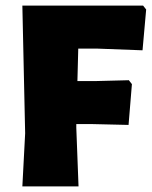

<svg xmlns="http://www.w3.org/2000/svg" viewBox="-20 -667 543 687"><path d="M441 -380 452 -366 440 -220 311 -223H253V-210L261 0H60L70 -190L60 -647H492L503 -633L490 -487L330 -493H260L257 -377H325Z"/></svg>

Font: Alegreya Sans SC Black
Style: Regular
Weight: 900
Designer: Juan Pablo del Peral
Foundry: Huerta Tipografica
Version: Version 2.007